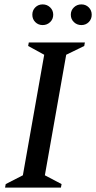

<svg xmlns="http://www.w3.org/2000/svg" viewBox="-20 -853 437 873"><path d="M3 0 6 -16 84 -56 181 -604 108 -644 111 -660H366L363 -644L281 -604L184 -56L260 -16L257 0ZM174 -739Q154 -739 140.5 -752.5Q127 -766 127 -786Q127 -806 140.5 -819.5Q154 -833 174 -833Q194 -833 208 -819.5Q222 -806 222 -786Q222 -766 208 -752.5Q194 -739 174 -739ZM350 -739Q330 -739 316 -752.5Q302 -766 302 -786Q302 -806 316 -819.5Q330 -833 350 -833Q370 -833 383.5 -819.5Q397 -806 397 -786Q397 -766 383.5 -752.5Q370 -739 350 -739Z"/></svg>

Font: Spectral Medium
Style: Italic
Weight: 500
Italic angle: -10°
Designer: Jean-Baptiste Levee
Foundry: Production Type
Version: Version 2.001